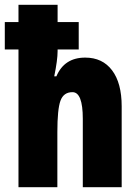

<svg xmlns="http://www.w3.org/2000/svg" viewBox="-27 -780 576 800"><path d="M213 -760V-688H301V-574H213V-567Q213 -530 199 -462H208Q241 -540 328 -540Q400 -540 440 -487Q480 -434 480 -337V0H318V-285Q318 -396 275 -396Q238 -396 225 -360.5Q212 -325 212 -230V0H50V-574H-7V-688H50V-760Z"/></svg>

Font: Noto Sans Sinhala UI ExtraCondensed Black
Style: Regular
Weight: 900
Width: 2
Designer: Jelle Bosma - Monotype Design Team
Foundry: Monotype Imaging Inc.
Version: Version 2.006; ttfautohint (v1.8.4.7-5d5b)